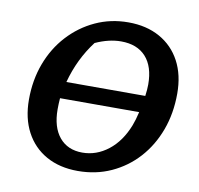

<svg xmlns="http://www.w3.org/2000/svg" viewBox="-76 -743 864 834"><g transform="rotate(10 355.5 -326.0)"><path d="M319 11Q239 11 180 -22Q121 -55 89 -115.5Q57 -176 57 -258Q57 -344 84.5 -417.5Q112 -491 162.5 -546Q213 -601 280 -632Q347 -663 425 -663Q505 -663 564 -630Q623 -597 655 -537Q687 -477 687 -395Q687 -307 659.5 -233Q632 -159 582.5 -104.5Q533 -50 466 -19.5Q399 11 319 11ZM408 -576Q354 -576 295 -549Q232 -466 204 -361H552Q556 -391 556 -412Q556 -491 517.5 -533.5Q479 -576 408 -576ZM325 -71Q387 -71 439 -111.5Q491 -152 520 -226Q530 -252 538 -287H189Q187 -262 187 -238Q187 -159 223.5 -115Q260 -71 325 -71Z"/></g></svg>

Font: Piazzolla SC SemiBold
Style: Italic
Weight: 600
Italic angle: -11.3°
Designer: Juan Pablo del Peral
Foundry: Huerta Tipografica
Version: Version 1.330